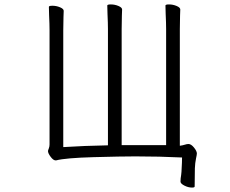

<svg xmlns="http://www.w3.org/2000/svg" viewBox="-20 -723 1040 868"><path d="M729 -660 728 -698Q728 -703 744 -703Q762 -703 778.5 -696Q795 -689 795 -680Q795 -664 794 -652L793 -591V-64Q807 -66 816 -69Q825 -72 832 -72Q844 -72 857 -56Q870 -40 870 -29Q870 -24 866 -5.5Q862 13 861 38Q860 67 860 120Q860 125 848 125Q831 125 813.5 116Q796 107 796 98Q796 84 799 68Q801 51 801 42Q803 10 803 -11Q702 -16 592 -16Q528 -16 402.5 -12.5Q277 -9 234 2H231Q221 2 209 -14Q197 -30 197 -40Q197 -43 200.5 -51.5Q204 -60 204 -70V-586Q204 -612 202 -654L201 -692Q201 -697 217 -697Q235 -697 251.5 -690Q268 -683 268 -674Q268 -658 267 -646L266 -585V-58Q360 -64 468 -66V-592Q468 -618 466 -660L465 -698Q465 -703 481 -703Q499 -703 515.5 -696Q532 -689 532 -680Q532 -664 531 -652L530 -591V-67H731V-592Q731 -618 729 -660Z"/></svg>

Font: JyunsaiKaai Light
Style: Regular
Weight: 300
Designer: Fontworks Inc.
Version: Version 0.030;April 7, 2024;FontCreator 14.0.0.2901 64-bit